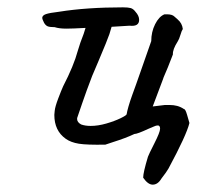

<svg xmlns="http://www.w3.org/2000/svg" viewBox="-20 -394 536 523"><path d="M496 -59Q488 -26 439 65Q434 74 420 92Q410 109 396 109Q383 109 370 90Q370 76 383 33Q385 27 400.5 -3.5Q416 -34 416 -43V-45Q416 -49 413.5 -51Q411 -53 407 -52Q405 -52 397 -48.5Q389 -45 384 -43Q354 -29 346 -29Q323 -18 288 -7L267 0Q217 1 195 -2.5Q173 -6 159 -16Q128 -38 128 -81L129 -92Q130 -103 138.5 -125.5Q147 -148 152 -159Q181 -215 192 -256L199 -278Q210 -306 213 -318Q177 -316 161 -316Q141 -316 129 -320Q115 -320 109.5 -322.5Q104 -325 100 -332Q95 -342 95 -345Q95 -352 105 -355.5Q115 -359 141 -362Q216 -374 315 -374Q329 -374 336 -372Q343 -370 349 -362Q359 -351 359 -340Q359 -321 333 -324L284 -321L278 -301Q273 -286 248 -227L231 -187Q223 -166 216 -147Q209 -128 204 -113L191 -75Q190 -73 190 -70Q190 -61 201 -55Q212 -51 227 -51Q247 -51 269.5 -57.5Q292 -64 308.5 -72Q325 -80 325 -83Q326 -90 330 -104Q334 -118 340.5 -136Q347 -154 351 -165L364 -202L392 -282Q392 -307 402.5 -328Q413 -349 428 -355H435Q449 -355 455 -349Q457 -347 463.5 -341.5Q470 -336 473.5 -329.5Q477 -323 478 -315Q475 -311 471.5 -299Q468 -287 464 -281Q450 -259 451 -246Q452 -248 437 -210Q422 -175 425 -181L396 -104L429 -108Q432 -108 442.5 -108Q453 -108 462.5 -105.5Q472 -103 481 -97Q485 -97 489.5 -81.5Q494 -66 496 -59Z"/></svg>

Font: Caveat
Style: Regular
Weight: 400
Designer: Pablo Impallari
Foundry: Pablo Impallari
Version: Version 1.500; ttfautohint (v1.6)